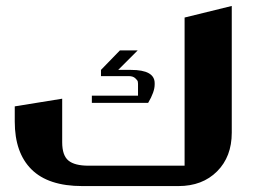

<svg xmlns="http://www.w3.org/2000/svg" viewBox="-20 -628 869 648"><path d="M762.2 -607.9V-180.2Q762.2 -99.1 712.6 -49.6Q663.1 0 582 0H257.8Q143.1 0 86.4 -56.2Q29.8 -112.3 29.8 -217.8V-269L189.9 -294.9V-147.9Q189.9 -103.5 210.9 -86.2Q231.9 -68.8 278.8 -68.8H603V-568.8ZM290 -305.2H445.8V-345.2Q445.8 -348.1 445.1 -352.5Q444.3 -356.9 436.5 -364Q428.7 -371.1 415 -371.1H320.8V-392.1L384.8 -458H444.8L378.9 -392.1H421.9Q502 -392.1 502 -347.2V-342.8Q502 -317.9 480 -280.8H290Z"/></svg>

Font: Wesal
Style: Regular
Weight: 900
Designer: Ahmed zaza
Foundry: Ahmed zaza
Version: Version 2.01